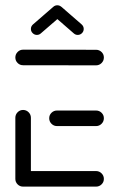

<svg xmlns="http://www.w3.org/2000/svg" viewBox="-20 -707 444 727"><path d="M38.1 -28.9V-261.1Q38.1 -273.3 46.7 -282Q55.2 -290.7 67.4 -290.7Q79.6 -290.7 88.3 -282Q97 -273.3 97 -261.1V-28.9ZM373.3 -29.6Q373.3 -17.4 364.6 -8.9Q355.9 -0.4 343.7 -0.4H67.4Q55.2 -0.4 46.7 -8.9Q38.1 -17.4 38.1 -29.6Q38.1 -41.9 46.7 -50.6Q55.2 -59.3 67.4 -59.3H343.7Q355.9 -59.3 364.6 -50.6Q373.3 -41.9 373.3 -29.6ZM166.3 -259.3Q166.3 -271.5 175 -280Q183.7 -288.5 195.9 -288.5H343.7Q355.9 -288.5 364.6 -280Q373.3 -271.5 373.3 -259.3Q373.3 -247 364.6 -238.3Q355.9 -229.6 343.7 -229.6H195.9Q183.7 -229.6 175 -238.3Q166.3 -247 166.3 -259.3ZM38.1 -489.3Q38.1 -501.5 46.7 -510.2Q55.2 -518.9 67.4 -518.9L343.7 -518.5Q355.9 -518.5 364.6 -510Q373.3 -501.5 373.3 -489.3Q373.3 -477 364.6 -468.3Q355.9 -459.6 343.7 -459.6L67.4 -460Q55.2 -460 46.7 -468.5Q38.1 -477 38.1 -489.3ZM197 -687Q206.3 -687 213 -680.4Q219.6 -673.7 219.6 -664.4Q219.6 -654.4 211.9 -647.4L134.4 -580.4Q128.1 -574.8 119.6 -574.8Q110.4 -574.8 103.7 -581.5Q97 -588.1 97 -597.4Q97 -607.4 104.8 -614.4L182.2 -681.5Q188.5 -687 197 -687ZM212.2 -681.5 289.3 -614.4Q297 -607.4 297 -597.4Q297 -588.1 290.4 -581.5Q283.7 -574.8 274.4 -574.8Q265.9 -574.8 259.6 -580.4L182.6 -647.4Z"/></svg>

Font: 26F Galaxy Sans Medium
Style: Regular
Weight: 500
Designer: C₂₉H₂₅N₃O₅
Version: Version 1.100